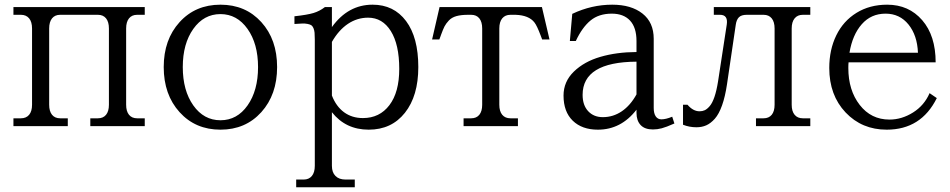

<svg xmlns="http://www.w3.org/2000/svg" viewBox="-20 -536 4036 816"><path d="M189 -90.8Q189 -63 201.2 -48.1Q213.4 -33.2 235.8 -33.2H268.1V0H37.1V-33.2H68.8Q91.3 -33.2 103.8 -48.1Q116.2 -63 116.2 -90.8V-415Q116.2 -442.9 103.8 -458Q91.3 -473.1 68.8 -473.1H37.1V-505.9H595.2V-473.1H563Q540.5 -473.1 528.3 -458Q516.1 -442.9 516.1 -415V-90.8Q516.1 -63 528.3 -48.1Q540.5 -33.2 563 -33.2H595.2V0H363.8V-33.2H396Q418.5 -33.2 430.7 -48.1Q442.9 -63 442.9 -90.8V-415Q442.9 -442.9 430.7 -458Q418.5 -473.1 396 -473.1H235.8Q213.4 -473.1 201.2 -458Q189 -442.9 189 -415Z M1076.7 -251Q1076.7 -350.1 1032 -413.1Q987.3 -476.1 917 -476.1Q846.2 -476.1 801.5 -413.1Q756.8 -350.1 756.8 -251Q756.8 -151.4 801.5 -88.1Q846.2 -24.9 917 -24.9Q987.8 -24.9 1032.2 -88.1Q1076.7 -151.4 1076.7 -251ZM675.8 -251Q675.8 -367.7 743.2 -441.9Q810.5 -516.1 917 -516.1Q1023.4 -516.1 1090.6 -442.1Q1157.7 -368.2 1157.7 -251Q1157.7 -133.8 1090.6 -59.3Q1023.4 15.1 917 15.1Q810.5 15.1 743.2 -59.3Q675.8 -133.8 675.8 -251Z M1390.6 168.9Q1390.6 196.8 1405.8 211.9Q1420.9 227.1 1448.7 227.1H1487.8V259.8H1238.8V227.1H1270.5Q1293 227.1 1305.4 211.9Q1317.9 196.8 1317.9 168.9V-368.2Q1317.9 -386.2 1316.9 -397Q1315.9 -407.7 1312.3 -416.3Q1308.6 -424.8 1303.5 -428.5Q1298.3 -432.1 1287.4 -434.3Q1276.4 -436.5 1264.4 -436Q1252.4 -435.5 1231.4 -434.1V-466.8Q1285.6 -472.7 1312.3 -480.7Q1338.9 -488.8 1360.8 -505.9H1390.6V-420.9Q1459 -516.1 1563.5 -516.1Q1653.8 -516.1 1705.8 -446.5Q1757.8 -377 1757.8 -251Q1757.8 -128.4 1700.9 -56.6Q1644 15.1 1546.9 15.1Q1449.2 15.1 1390.6 -59.1ZM1390.6 -129.9Q1408.7 -83.5 1442.4 -58.8Q1476.1 -34.2 1522.5 -34.2Q1593.3 -34.2 1635 -89.1Q1676.8 -144 1676.8 -243.2Q1676.8 -346.7 1641.1 -403.8Q1605.5 -460.9 1544.4 -460.9Q1498 -460.9 1458.7 -434.6Q1419.4 -408.2 1390.6 -357.9Z M2283.2 -505.9 2315.4 -368.2H2284.2L2278.3 -383.8Q2262.2 -426.8 2251.5 -440.4Q2228 -471.2 2170.9 -473.1Q2166.5 -473.1 2162.1 -473.1H2149.4Q2127 -473.1 2114.5 -458Q2102.1 -442.9 2102.1 -415V-90.8Q2102.1 -63 2114.5 -48.1Q2127 -33.2 2149.4 -33.2H2181.2V0H1950.2V-33.2H1982.4Q2004.9 -33.2 2017.1 -48.1Q2029.3 -63 2029.3 -90.8V-415Q2029.3 -442.9 2017.1 -458Q2004.9 -473.1 1982.4 -473.1H1969.2Q1939.5 -473.1 1919.7 -467.5Q1899.9 -461.9 1887.7 -449Q1875.5 -436 1869.1 -423.6Q1862.8 -411.1 1854.5 -388.2Q1853.5 -385.3 1853 -383.8L1847.2 -368.2H1816.4L1848.1 -505.9Z M2582 -516.1Q2662.6 -516.1 2710.4 -478.5Q2758.3 -440.9 2758.3 -371.1V-77.1Q2758.3 -54.2 2766.8 -41.5Q2775.4 -28.8 2791 -28.8Q2810.1 -28.8 2836.9 -40L2846.2 -11.2Q2811 4.4 2792.2 9.3Q2773.4 14.2 2754.9 14.2Q2720.2 14.2 2702.6 -4.6Q2685.1 -23.4 2685.1 -56.2V-69.8Q2619.6 15.1 2521 15.1Q2453.6 15.1 2414.3 -22.9Q2375 -61 2375 -129.9Q2375 -189 2418.9 -231.7Q2462.9 -274.4 2531.7 -294.4Q2600.6 -314.5 2685.1 -314.9V-361.8Q2685.1 -418.9 2657.7 -448.5Q2630.4 -478 2580.1 -478Q2524.9 -478 2489.5 -448.7Q2454.1 -419.4 2427.2 -361.8H2401.9L2412.1 -477.1Q2494.1 -516.1 2582 -516.1ZM2456.1 -132.8Q2456.1 -88.9 2479.7 -63.5Q2503.4 -38.1 2542 -38.1Q2585.9 -38.1 2622.6 -63Q2659.2 -87.9 2685.1 -134.8V-273.9Q2456.1 -272.5 2456.1 -132.8Z M3013.7 -505.9H3423.8V-473.1H3392.1Q3369.6 -473.1 3357.2 -458Q3344.7 -442.9 3344.7 -415V-90.8Q3344.7 -63 3357.2 -48.1Q3369.6 -33.2 3392.1 -33.2H3423.8V0H3192.9V-33.2H3225.1Q3247.6 -33.2 3259.8 -48.1Q3272 -63 3272 -90.8V-415Q3272 -442.9 3259.8 -458Q3247.6 -473.1 3225.1 -473.1H3153.8Q3130.9 -473.1 3120.4 -462.6Q3109.9 -452.1 3106.9 -430.2L3069.8 -178.2Q3062 -125.5 3048.8 -88.4Q3035.6 -51.3 3018.1 -31.5Q3000.5 -11.7 2981.7 -3.4Q2962.9 4.9 2939.9 4.9Q2909.7 4.9 2882.8 -5.9V-90.8H2901.9Q2925.8 -63 2953.1 -63Q2965.3 -63 2975.3 -67.6Q2985.4 -72.3 2996.3 -85Q3007.3 -97.7 3016.4 -124Q3025.4 -150.4 3031.7 -189.9L3068.8 -432.1Q3074.7 -473.1 3040 -473.1H3013.7Z M3504.4 -247.1Q3504.4 -324.7 3534.2 -385.7Q3564 -446.8 3620.1 -481.4Q3676.3 -516.1 3750.5 -516.1Q3842.3 -516.1 3899.4 -450.2Q3956.5 -384.3 3956.5 -271H3586.4Q3585.4 -263.2 3585.4 -247.1Q3585.4 -152.3 3633.8 -90.1Q3682.1 -27.8 3760.3 -27.8Q3812.5 -27.8 3860.4 -57.9Q3908.2 -87.9 3930.7 -140.1L3961.4 -119.1Q3895 15.1 3748.5 15.1Q3643.1 15.1 3573.7 -58.1Q3504.4 -131.3 3504.4 -247.1ZM3590.3 -312H3881.3Q3878.4 -385.7 3841.1 -431.9Q3803.7 -478 3743.7 -478Q3682.1 -478 3642.6 -433.1Q3603 -388.2 3590.3 -312Z"/></svg>

Font: LT Superior Serif
Style: Regular
Weight: 400
Designer: Daniel Lyons
Foundry: LyonsType
Version: Version 2.120;FEAKit 1.0